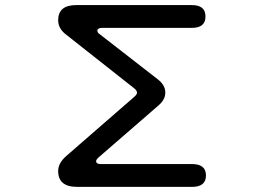

<svg xmlns="http://www.w3.org/2000/svg" viewBox="-20 -728 1040 756"><path d="M209 -54.7Q209 -85 239.3 -112.3L509.8 -347.7Q519.5 -356.4 519.5 -363.3Q519.5 -371.1 508.8 -379.9L240.2 -591.8Q209 -615.2 209 -648.4Q209 -708 280.3 -708H735.4Q789.1 -708 789.1 -663.1Q789.1 -618.2 735.4 -618.2H380.9Q373 -618.2 368.2 -615.2Q363.3 -612.3 363.3 -607.4Q363.3 -599.6 372.1 -593.8L599.6 -417Q630.9 -393.6 630.9 -363.3Q630.9 -335 602.5 -311.5L366.2 -106.4Q358.4 -98.6 358.4 -92.8Q358.4 -87.9 362.8 -85Q367.2 -82 375 -82H736.3Q791 -82 791 -37.1Q791 7.8 736.3 7.8H283.2Q209 7.8 209 -54.7Z"/></svg>

Font: jf-openhuninn-1.0
Style: Regular
Weight: 400
Designer: [Kosugi Maru]
      Designed by Motoya company      

      [Varela Round]
      Joe Prince(Latin component); Avraham Co
Foundry: justfont CO.,LTD.
Version: 1.0